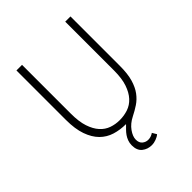

<svg xmlns="http://www.w3.org/2000/svg" viewBox="-241 -785 1116 1116"><g transform="rotate(-45 317.0 -227.0)"><path d="M346 205Q311 205 286 185Q261 165 261 123Q261 104 267 88Q273 72 282 59Q291 46 302.5 34.5Q314 23 325 12Q277 12 235 -1Q193 -14 162 -45Q131 -76 113 -127Q95 -178 95 -253V-659H141V-258Q141 -192 155.5 -148.5Q170 -105 194 -78.5Q218 -52 249.5 -41Q281 -30 316 -30Q352 -30 384.5 -41Q417 -52 441.5 -78.5Q466 -105 481 -148.5Q496 -192 496 -258V-659H539V-253Q539 -188 526.5 -145Q514 -102 492.5 -73Q471 -44 443 -25.5Q415 -7 385 8Q345 28 323 59Q301 90 301 116Q301 142 316.5 155Q332 168 352 168Q375 168 395 154L411 181Q400 191 381 198Q362 205 346 205Z"/></g></svg>

Font: hySource Sans Pro Light
Style: Regular
Weight: 300
Designer: Paul D. Hunt
Foundry: Adobe Systems Incorporated
Version: Version 2.021;PS 2.000;hotconv 1.0.86;makeotf.lib2.5.63406